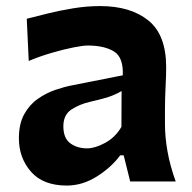

<svg xmlns="http://www.w3.org/2000/svg" viewBox="-20 -586 621 620"><path d="M195.8 13.2Q119.1 13.2 80.1 -31.5Q41 -76.2 41 -139.6Q41 -186 58.1 -217Q75.2 -248 102.1 -266.8Q128.9 -285.6 158.4 -295.7Q188 -305.7 212.9 -310.5L376.5 -342.8Q378.9 -400.9 347.9 -419.9Q316.9 -439 262.7 -439Q249 -439 217.5 -432.9Q186 -426.8 147.5 -415.5Q108.9 -404.3 72.8 -389.2L66.4 -525.4Q93.3 -532.2 132.3 -542Q171.4 -551.8 215.8 -559.1Q260.3 -566.4 303.2 -566.4Q401.4 -566.4 459 -520Q516.6 -473.6 516.6 -369.1Q516.6 -342.3 514.6 -304Q512.7 -265.6 512.7 -233.9V-184.6Q512.7 -143.6 520.8 -97.7Q528.8 -51.8 547.4 0H400.4L379.4 -84.5H368.2Q339.4 -45.4 292.7 -16.1Q246.1 13.2 195.8 13.2ZM261.2 -106.9Q286.6 -106.9 319.3 -124.5Q352.1 -142.1 372.1 -176.3L372.6 -292Q361.8 -285.2 342 -277.1Q322.3 -269 271 -257.3Q236.8 -249.5 210.7 -232.4Q184.6 -215.3 184.6 -178.2Q184.6 -139.6 207 -123.3Q229.5 -106.9 261.2 -106.9Z"/></svg>

Font: Pinar DS1 Bold
Style: Regular
Weight: 700
Designer: Amin Abedi
Version: Version 3.000